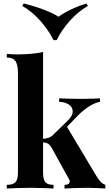

<svg xmlns="http://www.w3.org/2000/svg" viewBox="-20 -1081 625 1101"><path d="M227 -783V-93Q227 -51 240.5 -36Q254 -21 287 -21V0Q268 -1 231.5 -2.5Q195 -4 157 -4Q118 -4 78.5 -2.5Q39 -1 19 0V-21Q54 -21 68.5 -36Q83 -51 83 -93V-663Q83 -708 69.5 -729.5Q56 -751 19 -751V-772Q51 -769 81 -769Q122 -769 159 -772.5Q196 -776 227 -783ZM553 -517V-497Q522 -491 491 -471Q460 -451 428 -420L351 -340L361 -359L532 -73Q543 -55 555 -41Q567 -27 584 -21V0Q569 -1 539 -2.5Q509 -4 479 -4Q442 -4 405 -2.5Q368 -1 350 0V-21Q370 -21 377 -30.5Q384 -40 375 -55L276 -234Q264 -253 252.5 -258.5Q241 -264 222 -265V-284Q243 -286 258.5 -291Q274 -296 287 -310L363 -384Q397 -416 397 -441Q397 -466 375.5 -481Q354 -496 319 -497V-517Q347 -516 380 -515Q413 -514 436 -514Q456 -514 478.5 -514.5Q501 -515 521 -515.5Q541 -516 553 -517ZM476 -1061 484 -1047Q427 -1014 379.5 -960.5Q332 -907 305 -851H287Q260 -906 212.5 -960Q165 -1014 108 -1047L116 -1061Q174 -1047 228.5 -1026.5Q283 -1006 316 -985Q344 -1006 387 -1026.5Q430 -1047 476 -1061Z"/></svg>

Font: Playfair Display
Style: Bold
Weight: 700
Designer: Claus Eggers Sørensen
Foundry: Claus Eggers Sørensen
Version: Version 1.203